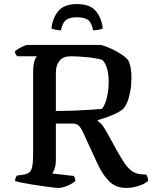

<svg xmlns="http://www.w3.org/2000/svg" viewBox="-20 -925 759 945"><path d="M267 0Q260 0 238.5 -2.5Q217 -5 189.5 -9Q162 -13 134 -17.5Q106 -22 84.5 -26.5Q63 -31 54 -34Q54 -42 57 -49.5Q60 -57 64 -61L93 -65Q113 -68 123.5 -76Q134 -84 138.5 -105Q143 -126 143 -166V-568Q143 -596 146.5 -613Q150 -630 155 -638.5Q160 -647 162 -648H65Q61 -652 57.5 -658Q54 -664 53 -671Q59 -678 71.5 -685.5Q84 -693 97 -698.5Q110 -704 116 -704H477Q502 -697 527 -685.5Q552 -674 574.5 -659.5Q597 -645 611 -629Q619 -613 623 -591Q627 -569 627 -543Q627 -508 621.5 -477Q616 -446 606.5 -423Q597 -400 585 -388Q574 -378 553.5 -368Q533 -358 508.5 -349Q484 -340 461 -334V-329Q477 -319 487 -304.5Q497 -290 509 -268L556 -183Q574 -151 590.5 -125.5Q607 -100 627.5 -84.5Q648 -69 677 -67L699 -66Q702 -63 705.5 -55Q709 -47 709 -35Q694 -22 675 -14.5Q656 -7 637 -3.5Q618 0 602 0Q550 0 517.5 -32.5Q485 -65 461 -117L388 -275Q378 -297 367 -307Q356 -317 335 -317H255V-139Q255 -114 249 -96Q243 -78 237 -71L343 -59Q346 -56 348.5 -49Q351 -42 351 -34Q338 -22 312.5 -11Q287 0 267 0ZM255 -379Q299 -379 341.5 -380.5Q384 -382 420.5 -384.5Q457 -387 482 -389Q499 -412 507 -448.5Q515 -485 515 -523Q515 -558 507.5 -585.5Q500 -613 485 -629Q468 -636 438.5 -640Q409 -644 378.5 -646Q348 -648 328 -648Q291 -648 273 -626Q255 -604 255 -569ZM359 -905Q421 -905 450 -872.5Q479 -840 486 -785Q481 -782 468.5 -779Q456 -776 438 -776Q431 -814 413 -827Q395 -840 359 -840Q323 -840 305.5 -827Q288 -814 280 -776Q264 -776 251.5 -779Q239 -782 233 -785Q239 -837 267.5 -871Q296 -905 359 -905Z"/></svg>

Font: Texturina Medium
Style: Regular
Weight: 500
Designer: Guillermo Torres Carreño
Foundry: Omnibus-Type
Version: Version 1.003